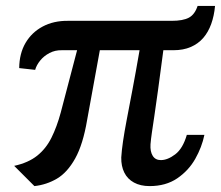

<svg xmlns="http://www.w3.org/2000/svg" viewBox="-20 -621 748 650"><path d="M96.5 9 28 -59.5Q76 -70 106 -94Q136 -118 154.2 -154.8Q172.5 -191.5 185.5 -239.5L241 -451H189.5Q166.5 -451.5 147.5 -441.5Q128.5 -431.5 116 -416Q103.5 -400.5 99 -384.5L45 -390.5Q45.5 -440 66.5 -475.8Q87.5 -511.5 124.5 -531.2Q161.5 -551 210.5 -550.5H561.5Q599.5 -550.5 619.5 -561.2Q639.5 -572 649 -601H708Q705 -567.5 695 -539.8Q685 -512 667.8 -492.2Q650.5 -472.5 625.5 -461.8Q600.5 -451 567.5 -451H533Q522.5 -370 515 -316Q507.5 -262 502.5 -228Q497.5 -194 494.2 -172.2Q491 -150.5 489.5 -132.5Q488 -108 497 -93.5Q506 -79 524.5 -79Q547.5 -79 573.2 -98.5Q599 -118 612.5 -164.5H672Q663.5 -123 641 -83.2Q618.5 -43.5 580 -17.2Q541.5 9 486.5 9Q455.5 9 433.5 -3Q411.5 -15 400.8 -36.8Q390 -58.5 390.5 -88Q392 -112 396.5 -142.8Q401 -173.5 409 -215.5Q417 -257.5 428 -315.2Q439 -373 452.5 -451H318L275 -215Q261 -132 234.5 -84.5Q208 -37 172.8 -16.2Q137.5 4.5 96.5 9Z"/></svg>

Font: Merriweather 28pt Medium
Style: Italic
Weight: 500
Italic angle: -7.8°
Version: Version 2.101